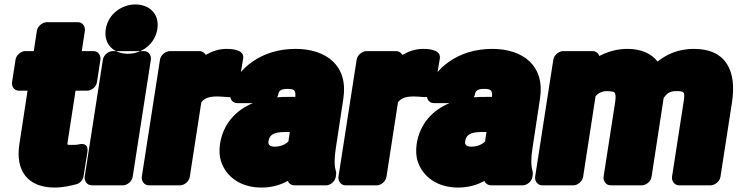

<svg xmlns="http://www.w3.org/2000/svg" viewBox="-20 -796 3319 864"><path d="M285 -161 320 -388H373C389 -388 412 -402 416 -425L432 -528C434 -544 424 -566 401 -566H348L362 -658C364 -674 354 -696 331 -696H190C174 -696 150 -681 146 -658L132 -566H93C77 -566 54 -551 50 -528L34 -425C32 -409 42 -388 65 -388H104L67 -146C49 -27 105 48 226 48C264 48 296 40 324 33C339 29 353 15 356 -3L373 -110C381 -159 338 -147 333 -146C326 -144 313 -144 299 -144C282 -144 282 -143 285 -161Z M534 38C550 38 573 23 577 0L659 -528C661 -544 651 -566 628 -566H487C471 -566 447 -551 443 -528L361 0C359 16 370 38 393 38ZM555 -554C493 -554 445 -596 456 -665C466 -731 526 -776 589 -776C652 -776 699 -733 688 -665C677 -597 618 -554 555 -554Z M1000 -576C965 -576 936 -566 906 -549C901 -557 891 -566 878 -566H744C728 -566 704 -551 700 -528L618 0C616 16 627 38 650 38H791C807 38 830 23 834 0L886 -336C899 -352 916 -362 958 -362C969 -362 990 -360 1006 -359C1030 -357 1048 -376 1051 -395L1074 -531C1081 -567 1039 -576 1000 -576Z M1227 -358C1229 -362 1231 -366 1232 -370C1234 -386 1242 -396 1274 -396C1306 -396 1311 -388 1309 -360H1284C1265 -360 1245 -360 1227 -358ZM1310 -576C1234 -576 1167 -555 1114 -517C1071 -487 1027 -438 1016 -370C1014 -354 1024 -332 1047 -332H1118C1043 -301 984 -240 970 -148C966 -119 967 -93 975 -69C998 0 1063 48 1157 48C1202 48 1241 37 1275 18C1279 29 1291 38 1305 38H1448C1464 38 1487 23 1491 0L1492 -8C1493 -13 1493 -19 1492 -24C1484 -50 1484 -82 1491 -128L1525 -352C1548 -500 1449 -576 1310 -576ZM1188 -159C1192 -188 1209 -202 1264 -202H1284L1278 -160C1266 -147 1244 -136 1216 -136C1192 -136 1186 -147 1188 -159Z M1885 -576C1850 -576 1821 -566 1791 -549C1786 -557 1776 -566 1763 -566H1629C1613 -566 1589 -551 1585 -528L1503 0C1501 16 1512 38 1535 38H1676C1692 38 1715 23 1719 0L1771 -336C1784 -352 1801 -362 1843 -362C1854 -362 1875 -360 1891 -359C1915 -357 1933 -376 1936 -395L1959 -531C1966 -567 1924 -576 1885 -576Z M2112 -358C2114 -362 2116 -366 2117 -370C2119 -386 2127 -396 2159 -396C2191 -396 2196 -388 2194 -360H2169C2150 -360 2130 -360 2112 -358ZM2195 -576C2119 -576 2052 -555 1999 -517C1956 -487 1912 -438 1901 -370C1899 -354 1909 -332 1932 -332H2003C1928 -301 1869 -240 1855 -148C1851 -119 1852 -93 1860 -69C1883 0 1948 48 2042 48C2087 48 2126 37 2160 18C2164 29 2176 38 2190 38H2333C2349 38 2372 23 2376 0L2377 -8C2378 -13 2378 -19 2377 -24C2369 -50 2369 -82 2376 -128L2410 -352C2433 -500 2334 -576 2195 -576ZM2073 -159C2077 -188 2094 -202 2149 -202H2169L2163 -160C2151 -147 2129 -136 2101 -136C2077 -136 2071 -147 2073 -159Z M3022 -386C3061 -386 3063 -383 3056 -336L3004 0C3002 16 3013 38 3036 38H3178C3194 38 3218 23 3222 0L3274 -336C3295 -472 3251 -576 3103 -576C3037 -576 2984 -555 2939 -519C2911 -556 2863 -576 2804 -576C2757 -576 2715 -564 2677 -544C2673 -556 2662 -566 2647 -566H2514C2498 -566 2474 -551 2470 -528L2388 0C2386 16 2397 38 2420 38H2561C2577 38 2600 23 2604 0L2660 -363C2672 -377 2688 -386 2714 -386C2725 -386 2732 -384 2739 -383C2746 -381 2754 -376 2748 -335L2696 0C2694 16 2705 38 2728 38H2869C2885 38 2908 23 2912 0L2966 -352C2966 -353 2967 -355 2967 -356C2980 -374 2993 -386 3022 -386Z"/></svg>

Font: Asimov Print
Style: EIt
Weight: 500
Designer: Google
Version: Version 2.000980; 2014